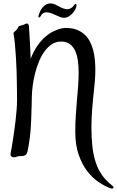

<svg xmlns="http://www.w3.org/2000/svg" viewBox="-20 -859 684 1122"><path d="M419.9 -88.9Q419.9 -138.7 422.9 -183.3Q425.8 -228 429.4 -270.3Q433.1 -312.5 436.3 -352.8Q439.5 -393.1 439.5 -434.1Q439.5 -470.7 435.1 -503.7Q430.7 -536.6 419.4 -561.5Q408.2 -586.4 388.2 -601.3Q368.2 -616.2 337.4 -616.2Q308.1 -616.2 284.2 -601.1Q260.3 -585.9 241.5 -560.5Q222.7 -535.2 208.7 -502Q194.8 -468.8 185.5 -432.6Q176.3 -396.5 171.4 -360.1Q166.5 -323.7 166 -292Q165.5 -267.6 165 -245.6Q164.6 -223.6 163.6 -203.1Q161.6 -107.4 153.8 -50.8Q146 5.9 140.1 28.8Q136.7 42 129.2 46.9Q121.6 51.8 112.5 52.7Q103.5 53.7 94.5 53.5Q85.4 53.2 79.1 56.2Q70.3 60.1 61.5 60.1Q53.2 60.1 47.4 55.9Q41.5 51.8 41.5 42Q41.5 38.6 42 36.1Q43.5 30.8 46.6 12.5Q49.8 -5.9 54 -32Q58.1 -58.1 62.7 -89.8Q67.4 -121.6 71 -154.1Q74.7 -186.5 77.1 -217.3Q79.6 -248 79.6 -272.9Q79.6 -286.1 79.3 -312Q79.1 -337.9 78.6 -371.8Q78.1 -405.8 76.9 -444.8Q75.7 -483.9 73.2 -522.7Q70.8 -561.5 67.4 -597.9Q64 -634.3 59.1 -663.1Q58.1 -668 64.5 -673.3Q70.8 -678.7 76.2 -684.1Q79.6 -687.5 81.8 -691.4Q84 -695.3 85.4 -698.5Q86.9 -701.7 88.6 -703.9Q90.3 -706.1 92.8 -707Q101.6 -710 105.7 -710.9Q109.9 -711.9 112.3 -712.6Q114.7 -713.4 116.7 -714.1Q118.7 -714.8 123 -716.8Q127 -718.8 130.4 -720.2Q133.8 -721.7 136.2 -721.7Q149.9 -721.7 149.9 -693.8Q150.9 -672.4 152.8 -645.5Q154.3 -622.1 156 -589.6Q157.7 -557.1 159.2 -515.6Q176.8 -560.5 198.5 -591.6Q220.2 -622.6 242.9 -642.6Q265.6 -662.6 287.4 -673.3Q309.1 -684.1 325.9 -689.2Q342.8 -694.3 353 -695.1Q363.3 -695.8 363.8 -695.8Q399.9 -695.8 426.8 -685.8Q453.6 -675.8 472.9 -658.4Q492.2 -641.1 504.6 -617.7Q517.1 -594.2 524.2 -567.4Q531.2 -540.5 534.2 -511.2Q537.1 -481.9 537.1 -453.1Q537.1 -424.3 535.2 -397.7Q533.2 -371.1 530.8 -348.1Q527.3 -315.9 524.4 -286.6Q521.5 -257.3 519.3 -229Q517.1 -200.7 515.6 -172.6Q514.2 -144.5 514.2 -114.7Q514.2 -51.8 520 -1.2Q525.9 49.3 539.6 90.3Q553.2 131.3 575.9 163.8Q598.6 196.3 632.3 222.7Q637.7 227.1 640.6 229.7Q643.6 232.4 643.6 236.3Q643.6 242.7 634.8 242.7Q629.9 242.7 624 240.7Q590.3 228 554.2 203.4Q518.1 178.7 488.3 139.2Q458.5 99.6 439.2 43.5Q419.9 -12.7 419.9 -88.9ZM352.5 -754.9Q342.3 -754.9 330.1 -760Q317.9 -765.1 304.9 -771Q292 -776.9 278.3 -782Q264.6 -787.1 251.5 -787.1Q228.5 -787.1 217.3 -764.2Q213.9 -757.3 210 -757.3Q207.5 -757.3 206.1 -758.3Q204.6 -759.3 204.6 -763.2Q204.6 -766.6 206.1 -771Q207.5 -775.4 211.7 -786.4Q215.8 -797.4 223.9 -809.1Q231.9 -820.8 244.4 -829.8Q256.8 -838.9 274.9 -838.9Q290 -838.9 302.2 -833Q314.5 -827.1 325.2 -821.3Q353.5 -805.2 373 -805.2Q397.5 -805.2 414.1 -830.6Q418 -835.9 421.4 -835.9Q424.3 -835.9 425.8 -833.5Q427.2 -831.1 427.2 -827.6Q427.2 -819.8 421.6 -807.6Q416 -795.4 406.2 -783.7Q396.5 -772 382.6 -763.4Q368.7 -754.9 352.5 -754.9Z"/></svg>

Font: Engagement
Style: Regular
Weight: 400
Designer: Astigmatic (AOETI)
Foundry: Astigmatic (AOETI)
Version: Version 1.000